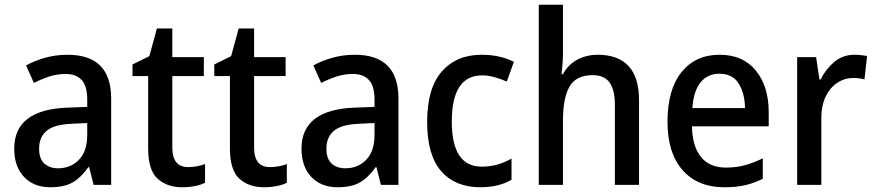

<svg xmlns="http://www.w3.org/2000/svg" viewBox="-20 -780 3693 810"><path d="M265 -549Q449 -549 449 -364V0H375L356 -75H353Q322 -31 286.5 -10.5Q251 10 192 10Q123 10 81.5 -33.5Q40 -77 40 -153Q40 -318 266 -326L348 -329V-360Q348 -417 324.5 -442.5Q301 -468 257 -468Q222 -468 189 -457.5Q156 -447 123 -430L90 -504Q126 -524 171 -536.5Q216 -549 265 -549ZM285 -258Q208 -255 176.5 -228Q145 -201 145 -153Q145 -110 167 -90Q189 -70 225 -70Q278 -70 313 -106Q348 -142 348 -211V-261Z M774 -75Q792 -75 811 -78.5Q830 -82 845 -88V-9Q828 0 802 5Q776 10 748 10Q685 10 645 -26Q605 -62 605 -154V-459H539V-508L610 -543L642 -660H707V-539H840V-459H707V-157Q707 -75 774 -75Z M1119 -75Q1137 -75 1156 -78.5Q1175 -82 1190 -88V-9Q1173 0 1147 5Q1121 10 1093 10Q1030 10 990 -26Q950 -62 950 -154V-459H884V-508L955 -543L987 -660H1052V-539H1185V-459H1052V-157Q1052 -75 1119 -75Z M1477 -549Q1661 -549 1661 -364V0H1587L1568 -75H1565Q1534 -31 1498.5 -10.5Q1463 10 1404 10Q1335 10 1293.5 -33.5Q1252 -77 1252 -153Q1252 -318 1478 -326L1560 -329V-360Q1560 -417 1536.5 -442.5Q1513 -468 1469 -468Q1434 -468 1401 -457.5Q1368 -447 1335 -430L1302 -504Q1338 -524 1383 -536.5Q1428 -549 1477 -549ZM1497 -258Q1420 -255 1388.5 -228Q1357 -201 1357 -153Q1357 -110 1379 -90Q1401 -70 1437 -70Q1490 -70 1525 -106Q1560 -142 1560 -211V-261Z M2006 10Q1901 10 1841.5 -57.5Q1782 -125 1782 -266Q1782 -408 1844 -478.5Q1906 -549 2012 -549Q2054 -549 2089 -540.5Q2124 -532 2148 -519L2118 -436Q2093 -447 2066 -454.5Q2039 -462 2014 -462Q1886 -462 1886 -267Q1886 -77 2012 -77Q2049 -77 2079.5 -86Q2110 -95 2138 -111V-22Q2085 10 2006 10Z M2355 -557Q2355 -533 2353 -508.5Q2351 -484 2349 -467H2355Q2377 -508 2416 -528.5Q2455 -549 2502 -549Q2587 -549 2631.5 -501.5Q2676 -454 2676 -356V0H2574V-338Q2574 -401 2551.5 -432Q2529 -463 2481 -463Q2410 -463 2382.5 -414.5Q2355 -366 2355 -272V0H2253V-760H2355Z M3016 -549Q3114 -549 3168.5 -482.5Q3223 -416 3223 -307V-247H2899Q2901 -162 2937.5 -117.5Q2974 -73 3042 -73Q3086 -73 3122.5 -83Q3159 -93 3198 -112V-26Q3161 -7 3123 1.5Q3085 10 3036 10Q2923 10 2859.5 -62.5Q2796 -135 2796 -266Q2796 -402 2855 -475.5Q2914 -549 3016 -549ZM3015 -469Q2965 -469 2935.5 -432.5Q2906 -396 2901 -324H3123Q3122 -387 3096 -428Q3070 -469 3015 -469Z M3585 -549Q3598 -549 3612 -547.5Q3626 -546 3638 -544L3627 -445Q3617 -448 3604 -449.5Q3591 -451 3580 -451Q3543 -451 3512 -430.5Q3481 -410 3463 -372Q3445 -334 3445 -282V0H3343V-539H3423L3437 -445H3442Q3464 -489 3500 -519Q3536 -549 3585 -549Z"/></svg>

Font: Noto Sans Malayalam SemiCondensed Medium
Style: Regular
Weight: 500
Width: 4
Designer: Jelle Bosma - Monotype Design Team
Foundry: Monotype Imaging Inc.
Version: Version 2.104; ttfautohint (v1.8.4.7-5d5b)